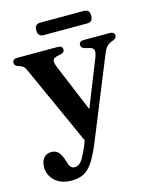

<svg xmlns="http://www.w3.org/2000/svg" viewBox="-126 -709 827 1031"><g transform="rotate(-15 287.0 -193.5)"><path d="M253.5 79 266 47.5 67.5 -392Q59 -411.5 50 -418.8Q41 -426 21.5 -431.5Q4 -437.5 4 -453Q4 -474.5 31 -474.5H255Q282 -474.5 282 -453Q282 -437 261 -432L243 -428.5Q220 -423.5 216 -411.2Q212 -399 224.5 -369L333 -108.5L434.5 -363Q446.5 -393 442.8 -407Q439 -421 415.5 -426L395.5 -430.5Q374 -436 374 -453Q374 -474.5 401 -474.5H543.5Q571 -474.5 571 -453Q571 -439 551 -431Q529 -424 517.2 -412.2Q505.5 -400.5 494 -372.5L315.5 67Q287.5 135.5 263.2 172.5Q239 209.5 211 223.8Q183 238 144 238Q85.5 238 51.5 206.8Q17.5 175.5 17.5 130.5Q17.5 98 33.2 79.8Q49 61.5 75.5 61.5Q101 61.5 114.8 77Q128.5 92.5 137 118.5L143.5 137.5Q152 173 177.5 173Q189.5 173 200.5 166.2Q211.5 159.5 224 139.2Q236.5 119 253.5 79ZM167.5 -590.5Q167.5 -625 199 -625H441.5Q473 -625 473 -590.5Q473 -555.5 441.5 -555.5H199Q167.5 -555.5 167.5 -590.5Z"/></g></svg>

Font: Fraunces 9pt S000 SemiBold
Style: Regular
Weight: 600
Version: Version 1.000; ttfautohint (v1.8.3)